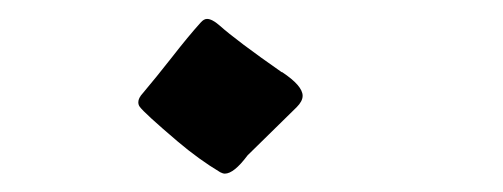

<svg xmlns="http://www.w3.org/2000/svg" viewBox="-20 -177 540 206"><path d="M216.3 7.8Q219.2 9.3 221.2 9.3Q231 9.3 245.6 -10.3L298.3 -62Q304.7 -68.4 304.7 -74.2Q304.7 -85 282.7 -99.6H282.2Q233.9 -133.3 215.3 -149.9Q207.5 -156.7 202.1 -156.7Q198.7 -156.7 195.3 -152.8Q182.1 -138.2 164.6 -115.7Q147 -93.3 133.3 -77.1Q128.4 -71.8 128.4 -67.4Q128.4 -64.5 129.9 -62.5Q134.8 -55.7 170.4 -25.4Q193.4 -5.9 216.3 7.8Z"/></svg>

Font: NaikaiFont
Style: Light
Weight: 300
Version: Version 1.89